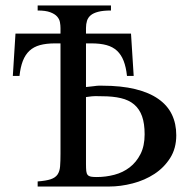

<svg xmlns="http://www.w3.org/2000/svg" viewBox="-20 -682 697 702"><path d="M624.5 -187.5Q624.5 -139.6 602.3 -104.5Q580.1 -69.3 544.7 -46.1Q509.3 -22.9 465.3 -11.5Q421.4 0 378.4 0H117.7V-18.6Q148.4 -21 165.3 -26.6Q182.1 -32.2 190.2 -43.7Q198.2 -55.2 199.7 -73.7Q201.2 -92.3 201.2 -120.1V-523.4H181.6Q149.4 -523.4 126.2 -517.1Q103 -510.7 87.6 -496.3Q72.3 -481.9 63.5 -459.2Q54.7 -436.5 51.3 -404.3H26.9L36.6 -559.1H201.2V-579.6Q201.2 -589.4 199.2 -600.6Q197.3 -611.8 189 -621.3Q180.7 -630.9 163.8 -637.2Q147 -643.6 117.7 -643.6V-662.1H385.7V-643.6Q356.9 -643.6 339.1 -638.9Q321.3 -634.3 311.5 -626Q301.8 -617.7 298.1 -606Q294.4 -594.2 294.4 -579.6V-559.1H459L468.8 -404.3H444.3Q440.9 -436.5 432.1 -459.2Q423.3 -481.9 408 -496.3Q392.6 -510.7 369.4 -517.1Q346.2 -523.4 314 -523.4H294.4V-363.8Q313 -365.7 321 -366.7Q329.1 -367.7 333 -368.2Q336.9 -368.7 340.3 -368.7H353.5Q423.3 -368.7 474.4 -356.2Q525.4 -343.8 558.8 -320.3Q592.3 -296.9 608.4 -263.4Q624.5 -230 624.5 -187.5ZM508.8 -190.9Q508.8 -230.5 499.3 -257.1Q489.7 -283.7 470.5 -300Q451.2 -316.4 421.9 -323.2Q392.6 -330.1 353.5 -330.1Q346.2 -330.1 340.8 -330.3Q335.4 -330.6 329.3 -330.6Q323.2 -330.6 315.2 -329.8Q307.1 -329.1 294.4 -327.1V-82.5Q294.4 -66.4 295.4 -56.9Q296.4 -47.4 300.5 -42.5Q304.7 -37.6 312.5 -36.1Q320.3 -34.7 334 -34.7Q366.7 -34.7 398.2 -43Q429.7 -51.3 454.1 -70.1Q478.5 -88.9 493.7 -118.7Q508.8 -148.4 508.8 -190.9Z"/></svg>

Font: Doulos SIL CyrE
Style: Regular
Weight: 400
Designer: Walt Agee, Victor Gaultney, Peter Martin, Debbi Hosken, Becca Hirsbrunner
Foundry: SIL International
Version: Version 5.000